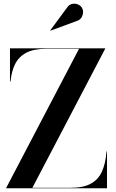

<svg xmlns="http://www.w3.org/2000/svg" viewBox="-20 -1009 621 1029"><path d="M390 -896 250.5 -844.5 249.5 -846.5 338.5 -967Q350 -984.5 366.2 -988Q382.5 -991.5 397 -985.5Q411.5 -979.5 418.5 -968.5Q430 -950 422 -926.2Q414 -902.5 390 -896ZM33.5 -750H543.5V-747.5L153.5 -2.5H358Q426.5 -2.5 467 -24.8Q507.5 -47 526.8 -90.5Q546 -134 551 -197.5H553.5V0H13.5V-2.5L403.5 -747.5H229Q160.5 -747.5 120.2 -726Q80 -704.5 60.8 -665.2Q41.5 -626 36.5 -572.5H33.5Z"/></svg>

Font: Bodoni* 72pt Medium
Style: Regular
Weight: 500
Version: Version 2.3